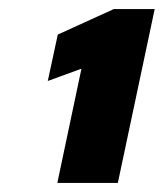

<svg xmlns="http://www.w3.org/2000/svg" viewBox="-20 -822 360 422"><path d="M106 -420 159 -671 85 -644 107 -746 230 -802H320L239 -420Z"/></svg>

Font: Saira SemiExpanded Black
Style: Italic
Weight: 900
Width: 6
Italic angle: -12°
Designer: Hector Gatti with collaboration of the Omnibus-Type team
Foundry: Omnibus-Type
Version: Version 1.101